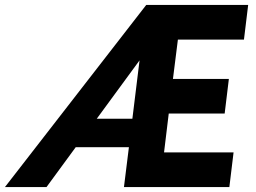

<svg xmlns="http://www.w3.org/2000/svg" viewBox="-42 -756 1033 776"><path d="M677 -596 657 -437H883L866 -297H640L621 -140H902L885 0H459L479 -161H264L146 0H-22L549 -736H961L944 -596ZM493 -276 522 -512 349 -276Z"/></svg>

Font: Josefin Sans
Style: Bold Italic
Weight: 700
Italic angle: -7°
Designer: Santiago Orozco
Foundry: Typemade
Version: Version 2.000